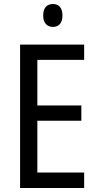

<svg xmlns="http://www.w3.org/2000/svg" viewBox="-20 -936 488 956"><path d="M244 -916C213 -916 195 -897 195 -858C195 -822 214 -802 244 -802C273 -802 291 -822 291 -858C291 -896 274 -916 244 -916ZM399 0V-77H166V-335H385V-411H166V-638H399V-714H80V0Z"/></svg>

Font: Noto Sans Sinhala Condensed
Style: Regular
Weight: 400
Width: 3
Designer: Jelle Bosma - Monotype Design Team
Foundry: Monotype Imaging Inc.
Version: Version 2.006